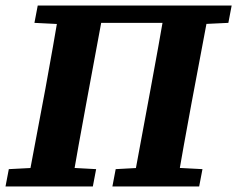

<svg xmlns="http://www.w3.org/2000/svg" viewBox="-27 -677 861 697"><path d="M-7 0 5 -63 140 -70H193L322 -63L310 0ZM71 0 138 -356Q152 -431 165 -506.5Q178 -582 191 -657H352L286 -301Q272 -226 258.5 -150.5Q245 -75 232 0ZM98 -594 110 -657H246L239 -587ZM267 -594 273 -657H638L632 -594ZM381 0 393 -63 522 -70H575L708 -63L696 0ZM454 0 520 -356Q534 -431 547.5 -506.5Q561 -582 574 -657H735L668 -301Q654 -226 640.5 -150.5Q627 -75 614 0ZM654 -587 661 -657H814L802 -594Z"/></svg>

Font: Source Serif 4
Style: Bold Italic
Weight: 700
Italic angle: -12°
Designer: Frank Grießhammer
Foundry: Adobe Systems Incorporated
Version: Version 4.004;hotconv 1.0.116;makeotfexe 2.5.65601